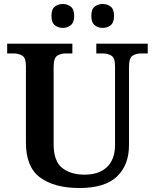

<svg xmlns="http://www.w3.org/2000/svg" viewBox="-20 -933 777 963"><path d="M379 10Q253 10 181.5 -42.5Q110 -95 110 -217V-601Q110 -643 91.5 -654Q73 -665 49 -665H16V-714H343V-665H310Q285 -665 267 -653.5Q249 -642 249 -597V-210Q249 -125 291.5 -91Q334 -57 404 -57Q477 -57 517 -95.5Q557 -134 557 -207V-601Q557 -643 538.5 -654Q520 -665 495 -665H463V-714H721V-665H688Q663 -665 645 -653.5Q627 -642 627 -597V-205Q627 -105 566.5 -47.5Q506 10 379 10ZM495 -793Q472 -793 455 -806.5Q438 -820 438 -853Q438 -887 455 -900Q472 -913 495 -913Q518 -913 535 -900Q552 -887 552 -853Q552 -820 535 -806.5Q518 -793 495 -793ZM295 -793Q272 -793 255 -806.5Q238 -820 238 -853Q238 -887 255 -900Q272 -913 295 -913Q317 -913 334.5 -900Q352 -887 352 -853Q352 -820 334.5 -806.5Q317 -793 295 -793Z"/></svg>

Font: Noto Nastaliq Urdu SemiBold
Style: Regular
Weight: 600
Version: Version 3.007